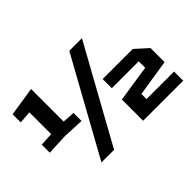

<svg xmlns="http://www.w3.org/2000/svg" viewBox="-116 -1011 1322 1322"><g transform="rotate(-45 545.0 -350.0)"><path d="M44 -299V-377L141 -383V-595L50 -588V-667L263 -700V-383L353 -377V-299L199 -306ZM248 0 635 -700H758L371 0ZM1044 -89V0H654V-207L922 -248V-311H660V-400H953L1044 -318V-181L776 -139V-89Z"/></g></svg>

Font: Tektur SemiBold
Style: Regular
Weight: 600
Designer: Adam Jagosz
Foundry: Adam Jagosz
Version: Version 1.005;gftools[0.9.30]